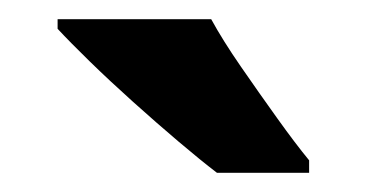

<svg xmlns="http://www.w3.org/2000/svg" viewBox="-20 -786 382 200"><path d="M200 -766Q212 -744 231 -716.5Q250 -689 269 -662.5Q288 -636 302 -619V-606H206Q189 -619 166 -638.5Q143 -658 118.5 -680Q94 -702 73.5 -722Q53 -742 40 -756V-766Z"/></svg>

Font: Noto Sans Sinhala SemiCondensed
Style: Bold
Weight: 700
Width: 4
Designer: Jelle Bosma - Monotype Design Team
Foundry: Monotype Imaging Inc.
Version: Version 2.006; ttfautohint (v1.8.4.7-5d5b)